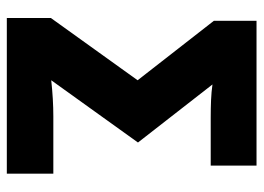

<svg xmlns="http://www.w3.org/2000/svg" viewBox="-122 -632 754 549"><g transform="rotate(90 254.5 -357.0)"><path d="M31 0H476V-133H312Q264 -133 209 -127L387 -375L221 -588Q242 -585 265.5 -584Q289 -583 316 -583H453V-714H39V-592L209 -374L31 -126Z"/></g></svg>

Font: Noto Sans Display SemiCondensed Extra
Style: Regular
Weight: 800
Width: 4
Designer: Monotype Design Team
Foundry: Monotype Imaging Inc.
Version: Version 1.900